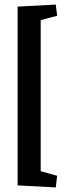

<svg xmlns="http://www.w3.org/2000/svg" viewBox="-20 -704 299 840"><path d="M57 -675 224 -684 230 -635 158 -616V45L230 65L224 116L57 107Z"/></svg>

Font: Grenze Gotisch SemiBold
Style: Regular
Weight: 600
Designer: Renata Polastri
Foundry: Omnibus-Type
Version: Version 1.001